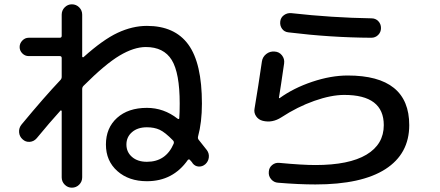

<svg xmlns="http://www.w3.org/2000/svg" viewBox="-20 -810 2040 890"><path d="M785 -144Q788 -153 782 -159Q745 -197 720 -208.5Q695 -220 661 -220Q618 -220 592 -197.5Q566 -175 566 -140Q566 -105 592 -82.5Q618 -60 661 -60Q749 -60 785 -144ZM80 -233Q186 -361 260 -439Q266 -445 266 -454V-541Q266 -550 257 -550H113Q96 -550 83.5 -562.5Q71 -575 71 -592Q71 -609 83.5 -622Q96 -635 113 -635H257Q266 -635 266 -644V-742Q266 -762 280 -776Q294 -790 313 -790Q333 -790 347 -776Q361 -762 361 -742V-548Q361 -546 363 -545Q365 -544 367 -545Q457 -626 525.5 -658Q594 -690 661 -690Q790 -690 853 -603.5Q916 -517 916 -330Q916 -243 898 -177Q896 -168 901 -162Q930 -125 939 -114Q950 -99 948 -80.5Q946 -62 932 -49Q918 -37 901 -38Q884 -39 873 -53Q871 -57 866 -62.5Q861 -68 860 -69Q859 -71 856 -71Q853 -71 851 -69Q782 30 661 30Q577 30 524 -17Q471 -64 471 -140Q471 -217 522.5 -263.5Q574 -310 661 -310Q739 -310 803 -260Q811 -255 811 -263Q813 -284 813 -330Q813 -472 776 -532Q739 -592 656 -592Q601 -592 534.5 -552.5Q468 -513 367 -412Q361 -406 361 -397V12Q361 32 347 46Q333 60 313 60Q294 60 280 46Q266 32 266 12V-295Q266 -297 263.5 -298Q261 -299 260 -297Q211 -243 150 -169Q137 -154 118 -152.5Q99 -151 85 -164Q70 -177 68.5 -197Q67 -217 80 -233Z M1198 -250Q1178 -255 1167 -271.5Q1156 -288 1160 -307Q1177 -408 1194 -525Q1197 -546 1214 -559.5Q1231 -573 1253 -571Q1274 -570 1287 -553.5Q1300 -537 1297 -516Q1281 -405 1273 -357Q1273 -355 1274 -355H1276Q1341 -402 1427.5 -431Q1514 -460 1592 -460Q1877 -460 1877 -230Q1877 -97 1766.5 -26Q1656 45 1442 45Q1365 45 1269 37Q1250 36 1237 21Q1224 6 1226 -14Q1227 -33 1241.5 -45Q1256 -57 1275 -55Q1381 -45 1442 -45Q1598 -45 1678.5 -93Q1759 -141 1759 -230Q1759 -370 1576 -370Q1515 -370 1437 -342.5Q1359 -315 1284 -266Q1242 -239 1198 -250ZM1331 -749Q1519 -728 1702 -725Q1721 -725 1733.5 -712Q1746 -699 1746 -680Q1746 -661 1733 -648Q1720 -635 1701 -635Q1513 -636 1317 -660Q1298 -662 1287.5 -676.5Q1277 -691 1279 -710Q1281 -729 1296.5 -740Q1312 -751 1331 -749Z"/></svg>

Font: Rounded Mplus 1c Medium
Style: Regular
Weight: 500
Version: Version 1.059.20150529